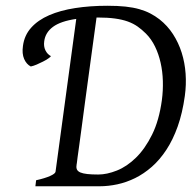

<svg xmlns="http://www.w3.org/2000/svg" viewBox="-20 -650 675 670"><path d="M60.1 -489.7Q64.9 -526.9 88.9 -553.5Q112.8 -580.1 151.6 -596.9Q190.4 -613.8 242.2 -621.8Q293.9 -629.9 355 -629.9Q390.6 -629.9 418 -627Q445.3 -624 466.6 -617.9Q487.8 -611.8 504.6 -603Q521.5 -594.2 536.6 -582.5Q564.5 -560.5 583.7 -530.8Q603 -501 614 -466.1Q625 -431.2 627.7 -392.8Q630.4 -354.5 625 -315.4Q616.7 -255.4 600.1 -208.7Q583.5 -162.1 560.5 -127.2Q537.6 -92.3 509.8 -67.9Q481.9 -43.5 451.7 -28.6Q421.4 -13.7 389.6 -6.8Q357.9 0 327.1 0H103.5L106 -21Q136.7 -27.8 154.8 -35.9Q172.9 -43.9 173.8 -50.8L246.1 -584Q191.9 -576.2 165 -556.4Q138.2 -536.6 134.3 -505.9Q131.8 -488.3 138.4 -474.6Q145 -460.9 157.7 -454.1Q156.2 -451.2 148.4 -445.8Q140.6 -440.4 130.1 -435.1Q119.6 -429.7 108.2 -424.8Q96.7 -419.9 87.4 -418Q72.3 -425.8 64.2 -444.3Q56.2 -462.9 60.1 -489.7ZM316.9 -588.9Q303.7 -492.2 293.7 -418.9Q283.7 -345.7 276.4 -291.3Q269 -236.8 264.2 -199.7Q259.3 -162.6 255.9 -138.4Q252.4 -114.3 250.7 -101.1Q249 -87.9 248.3 -81.8Q247.6 -75.7 247.1 -74.2V-73.2Q245.6 -64 248.8 -57.9Q252 -51.8 260.7 -48.1Q269.5 -44.4 284.7 -42.7Q299.8 -41 322.8 -41Q353 -41 387.9 -54.9Q422.9 -68.8 454.6 -99.9Q486.3 -130.9 510.7 -180.2Q535.2 -229.5 544.9 -300.8Q549.3 -334 548.3 -367.2Q547.4 -400.4 540.5 -430.9Q533.7 -461.4 521 -487.5Q508.3 -513.7 489.3 -532.7Q475.1 -546.9 460.2 -557.4Q445.3 -567.9 425.8 -575Q406.2 -582 380.9 -585.4Q355.5 -588.9 320.8 -588.9Z"/></svg>

Font: Gentium Plus Am
Style: Italic
Weight: 400
Italic angle: -8°
Designer: J. Victor Gaultney, Annie Olsen, Iska Routamaa, Becca Hirsbrunner
Foundry: SIL International
Version: Version 5.000